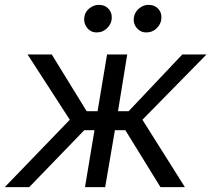

<svg xmlns="http://www.w3.org/2000/svg" viewBox="-46 -770 870 790"><path d="M-26.4 0 241.2 -277.3 67.4 -545.9H167L310.5 -312.5H355.5L394.5 -545.9H477.5L439.5 -312.5H483.4L704.1 -545.9H803.7L540 -277.3L714.8 0H614.3L469.7 -234.4H426.8L386.7 0H303.7L342.8 -234.4H300.8L74.2 0ZM351.6 -636.7Q328.1 -636.2 312.7 -655.3Q297.4 -674.3 300.8 -699.2Q303.7 -721.2 321.8 -735.6Q339.8 -750 360.4 -750Q386.7 -750 401.9 -732.2Q417 -714.4 413.1 -687.5Q409.7 -667.5 392.3 -651.9Q375 -636.2 351.6 -636.7ZM555.7 -636.7Q532.7 -636.2 516.8 -654.8Q501 -673.3 504.9 -699.2Q508.8 -721.2 526.6 -735.6Q544.4 -750 564.5 -750Q591.3 -750 606.4 -732.2Q621.6 -714.4 617.2 -687.5Q613.8 -667.5 596.7 -651.9Q579.6 -636.2 555.7 -636.7Z"/></svg>

Font: Inter Tight
Style: Italic
Weight: 400
Italic angle: -9.39999°
Designer: Rasmus Andersson
Foundry: rsms
Version: Version 3.002